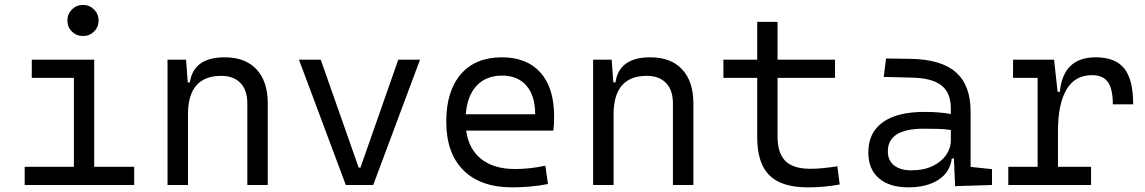

<svg xmlns="http://www.w3.org/2000/svg" viewBox="-20 -764 4728 793"><path d="M82 0V-75.2H285.2V-442.4H111.3V-517.6H369.1V-75.2H534.2V0ZM322.8 -615.2Q295.9 -615.2 277.1 -633.8Q258.3 -652.3 258.3 -679.2Q258.3 -706.1 277.1 -724.9Q295.9 -743.7 322.8 -743.7Q349.6 -743.7 368.4 -724.9Q387.2 -706.1 387.2 -679.2Q387.2 -652.3 368.4 -633.8Q349.6 -615.2 322.8 -615.2Z M1001.5 0V-337.4Q1001.5 -391.6 973.1 -421.1Q944.8 -450.7 893.6 -450.7Q756.3 -450.7 756.3 -291.5V0H671.9V-517.6H748.5L755.4 -423.8H764.2Q779.3 -527.3 908.2 -527.3Q993.2 -527.3 1039.6 -477.5Q1085.9 -427.7 1085.9 -336.9V0Z M1408.2 0 1214.8 -517.6H1304.7L1461.4 -71.8H1468.8L1625 -517.6H1714.8L1521.5 0Z M2095.7 9.8Q1965.3 9.8 1894.3 -60.5Q1823.2 -130.9 1823.2 -261.7Q1823.2 -387.7 1883.3 -457.5Q1943.4 -527.3 2052.7 -527.3Q2155.8 -527.3 2212.2 -464.4Q2268.6 -401.4 2268.6 -283.2Q2268.6 -250.5 2265.6 -224.6H1905.3Q1916 -147.5 1968.3 -106.7Q2020.5 -65.9 2107.4 -65.9Q2168 -65.9 2232.4 -79.6L2243.2 -3.9Q2203.1 3.9 2165.5 6.8Q2127.9 9.8 2095.7 9.8ZM1903.8 -292H2190.4Q2190.4 -368.7 2154.3 -410.2Q2118.2 -451.7 2053.7 -451.7Q1987.8 -451.7 1948.7 -410.2Q1909.7 -368.7 1903.8 -292Z M2759.3 0V-337.4Q2759.3 -391.6 2731 -421.1Q2702.6 -450.7 2651.4 -450.7Q2514.2 -450.7 2514.2 -291.5V0H2429.7V-517.6H2506.3L2513.2 -423.8H2522Q2537.1 -527.3 2666 -527.3Q2751 -527.3 2797.4 -477.5Q2843.8 -427.7 2843.8 -336.9V0Z M3316.4 9.8Q3207.5 9.8 3157.5 -40.3Q3107.4 -90.3 3107.4 -196.8V-442.4H2967.8V-517.6H3107.4V-673.8H3191.4V-517.6H3428.7V-442.4H3191.4V-200.2Q3191.4 -131.8 3223.6 -99.4Q3255.9 -66.9 3326.2 -66.9Q3352.5 -66.9 3379.6 -69.6Q3406.7 -72.3 3438.5 -77.1L3448.2 -2Q3415 3.9 3383.5 6.8Q3352.1 9.8 3316.4 9.8Z M3924.8 4.9 3919.9 -109.4H3911.1Q3903.8 -52.2 3855.5 -21.2Q3807.1 9.8 3732.9 9.8Q3653.3 9.8 3609.9 -27.8Q3566.4 -65.4 3566.4 -134.3Q3566.4 -216.3 3626 -259Q3685.5 -301.8 3797.4 -301.8Q3861.3 -301.8 3907.2 -293V-315.9Q3907.2 -381.3 3867.7 -411.6Q3828.1 -441.9 3746.6 -443.4L3629.9 -446.3L3639.6 -522.5L3740.2 -521Q3867.7 -519 3928.2 -465.3Q3988.8 -411.6 3988.8 -303.7V-74.7L4077.1 -65.4V0ZM3907.2 -227.1Q3880.4 -231 3851.8 -231.7Q3823.2 -232.4 3794.9 -232.4Q3647 -232.4 3647 -138.7Q3647 -101.6 3672.6 -81.1Q3698.2 -60.5 3744.1 -60.5Q3795.4 -60.5 3831.8 -78.1Q3868.2 -95.7 3887.7 -124Q3907.2 -152.3 3907.2 -184.1Z M4349.6 -222.7V-75.2H4486.3V0H4144.5V-75.2H4265.6V-442.4H4164.1V-517.6H4333.5L4348.1 -384.8H4357.4Q4371.1 -527.3 4505.4 -527.3Q4586.4 -527.3 4623.3 -481.4Q4660.2 -435.5 4660.2 -333H4576.2Q4576.2 -397 4555.7 -425.3Q4535.2 -453.6 4490.2 -453.6Q4419.4 -453.6 4384.5 -393.6Q4349.6 -333.5 4349.6 -222.7Z"/></svg>

Font: Cascadia Mono NF SemiLight
Style: Regular
Weight: 350
Monospace: yes
Designer: Aaron Bell
Foundry: Saja Typeworks
Version: Version 2404.023; ttfautohint (v1.8.4)